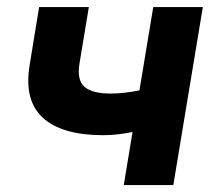

<svg xmlns="http://www.w3.org/2000/svg" viewBox="-20 -536 616 556"><path d="M279.3 -144.5Q159.2 -144.5 104 -195.1Q48.8 -245.6 65.9 -348.1L93.3 -515.6H237.3L210.4 -353.5Q202.1 -304.7 224.4 -284.9Q246.6 -265.1 299.3 -265.1Q339.4 -265.1 383.8 -274.4L423.8 -515.6H567.4L481.9 0H338.4L363.8 -153.8Q342.8 -149.4 321 -147Q299.3 -144.5 279.3 -144.5Z"/></svg>

Font: Inter Display
Style: Bold Italic
Weight: 700
Italic angle: -9.39999°
Designer: Rasmus Andersson
Foundry: rsms
Version: Version 4.000;git-a52131595